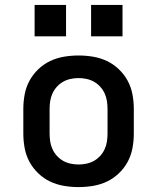

<svg xmlns="http://www.w3.org/2000/svg" viewBox="-20 -754 640 782"><path d="M300 8Q270 8 240.5 3Q211 -2 184.5 -14.5Q158 -27 136 -48Q114 -69 100 -95Q86 -121 80.5 -150.5Q75 -180 75 -210V-310Q75 -340 80.5 -369.5Q86 -399 100 -425Q114 -451 136 -472Q158 -493 184.5 -505.5Q211 -518 240.5 -523Q270 -528 300 -528Q330 -528 359.5 -523Q389 -518 415.5 -505.5Q442 -493 464 -472Q486 -451 500 -425Q514 -399 519.5 -369.5Q525 -340 525 -310V-210Q525 -180 519.5 -150.5Q514 -121 500 -95Q486 -69 464 -48Q442 -27 415.5 -14.5Q389 -2 359.5 3Q330 8 300 8ZM300 -84Q316 -84 332.5 -87.5Q349 -91 363 -99Q377 -107 388 -119Q399 -131 406 -146Q413 -161 415.5 -177.5Q418 -194 418 -210V-310Q418 -326 415.5 -342.5Q413 -359 406 -374Q399 -389 388 -401Q377 -413 363 -421Q349 -429 332.5 -432.5Q316 -436 300 -436Q284 -436 267.5 -432.5Q251 -429 237 -421Q223 -413 212 -401Q201 -389 194 -374Q187 -359 184.5 -342.5Q182 -326 182 -310V-210Q182 -194 184.5 -177.5Q187 -161 194 -146Q201 -131 212 -119Q223 -107 237 -99Q251 -91 267.5 -87.5Q284 -84 300 -84ZM479 -606H351V-734H479ZM249 -606H121V-734H249Z"/></svg>

Font: Iosevka SS04 Semibold Extended
Style: Regular
Weight: 600
Width: 7
Monospace: yes
Designer: Belleve Invis
Foundry: Belleve Invis
Version: Version 19.0.0; ttfautohint (v1.8.4)